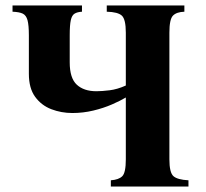

<svg xmlns="http://www.w3.org/2000/svg" viewBox="-20 -685 755 705"><path d="M246 -270Q205 -270 168.5 -284Q132 -298 109 -329.5Q86 -361 86 -414V-555Q86 -593 81 -611Q76 -629 63.5 -635Q51 -641 26 -642V-665H281V-642Q264 -641 254 -635Q244 -629 240 -611Q236 -593 236 -555V-456Q236 -398 262 -374Q288 -350 334 -350Q354 -350 382.5 -353.5Q411 -357 442 -371V-565Q442 -614 427.5 -627.5Q413 -641 372 -642V-665H657V-642Q628 -641 615 -627.5Q602 -614 602 -565V-100Q602 -51 617 -38Q632 -25 672 -23V0H387V-23Q416 -25 429 -38Q442 -51 442 -100V-327Q422 -315 391 -301.5Q360 -288 322.5 -279Q285 -270 246 -270Z"/></svg>

Font: Bona Nova
Style: Bold
Weight: 700
Designer: Mateusz Machalski
Foundry: Capitalics
Version: Version 4.001; ttfautohint (v1.8.3)